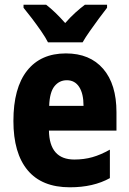

<svg xmlns="http://www.w3.org/2000/svg" viewBox="-20 -786 549 816"><path d="M260 -559Q362 -559 418.5 -493.5Q475 -428 475 -309V-231H188Q190 -108 296 -108Q337 -108 372.5 -118Q408 -128 447 -150V-29Q377 10 277 10Q158 10 97.5 -62.5Q37 -135 37 -272Q37 -412 95 -485.5Q153 -559 260 -559ZM264 -445Q232 -445 211.5 -419.5Q191 -394 189 -336H335Q335 -388 316.5 -416.5Q298 -445 264 -445ZM184 -606Q174 -626 155 -653.5Q136 -681 115.5 -708Q95 -735 80 -753V-766H176Q215 -736 257 -688Q280 -714 300.5 -732.5Q321 -751 341 -766H435V-753Q420 -734 400.5 -707.5Q381 -681 362 -654Q343 -627 331 -606Z"/></svg>

Font: Noto Sans Arabic Cond ExtBd
Style: Regular
Weight: 800
Width: 3
Designer: Monotype Design Team, Nadine Chahine, Nizar Qandah and Khaled Hosny
Foundry: Monotype Imaging Inc.
Version: Version 2.012; ttfautohint (v1.8.4.7-5d5b)